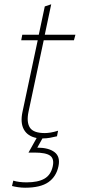

<svg xmlns="http://www.w3.org/2000/svg" viewBox="-20 -636 427 896"><path d="M97 240Q81 240 64 237.5Q47 235 36 232L42 207Q68 215 104 215Q157 215 187 198Q217 181 226 141Q234 105 214 90.5Q194 76 141 76H113L151 8Q109 0 91.5 -31.5Q74 -63 85 -114L156 -448H79L84 -474H161L189 -606L219 -616L189 -474H332L325 -448H184L113 -114Q103 -66 119.5 -40.5Q136 -15 189 -15Q201 -15 216.5 -17.5Q232 -20 251 -26L246 0Q230 4 213 7Q196 10 178 10L154 53Q207 53 234.5 74Q262 95 253 139Q243 188 206 214Q169 240 97 240Z"/></svg>

Font: Kanit Thin
Style: Italic
Weight: 250
Italic angle: -12°
Designer: Katatrad Team
Foundry: CadsonDemak
Version: Version 2.000; ttfautohint (v1.8.3)